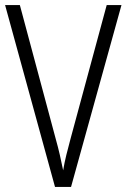

<svg xmlns="http://www.w3.org/2000/svg" viewBox="-20 -734 497 754"><path d="M457 -714 259 0H196L0 -714H58L199 -188Q208 -156 215 -125.5Q222 -95 228 -65Q233 -95 240.5 -125.5Q248 -156 257 -189L399 -714Z"/></svg>

Font: Noto Sans Tamil Condensed Light
Style: Regular
Weight: 300
Width: 3
Designer: Jelle Bosma - Monotype Design Team
Foundry: Monotype Imaging Inc.
Version: Version 2.004; ttfautohint (v1.8.4.7-5d5b)